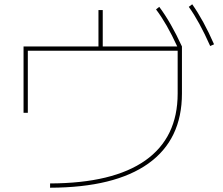

<svg xmlns="http://www.w3.org/2000/svg" viewBox="-20 -847 1040 897"><path d="M810 -410V-610H110V-320H90V-630H440V-800H460V-630H808Q759 -737 709 -803L724 -815Q778 -743 830 -630V-410Q830 -195 673 -83Q516 29 214 30V10Q508 9 659 -97.5Q810 -204 810 -410ZM878 -827Q931 -752 980 -640L962 -632Q911 -747 862 -815Z"/></svg>

Font: Enso Thin
Style: Regular
Weight: 100
Designer: Coji Morishita
Foundry: UNDERFOREST DESIGN
Version: Version 1.000